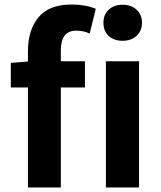

<svg xmlns="http://www.w3.org/2000/svg" viewBox="-20 -832 715 852"><path d="M597 -560V0H450V-560ZM439 -731Q439 -767 462.5 -789Q486 -811 524 -811Q562 -811 586 -789Q610 -767 610 -731Q610 -695 586 -673Q562 -651 524 -651Q486 -651 462.5 -672.5Q439 -694 439 -731ZM104 -559V-605Q104 -699 151 -755.5Q198 -812 298 -812Q358 -812 405 -793L378 -683Q351 -696 318 -696Q250 -696 250 -608V-560H357V-444H250V0H104V-444H28V-553Z"/></svg>

Font: Sinter Bold
Style: Regular
Weight: 700
Foundry: Adobe & rsms
Version: Version 1.000